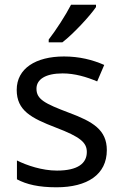

<svg xmlns="http://www.w3.org/2000/svg" viewBox="-20 -786 519 816"><path d="M388 -756V-766H282C259 -721 216 -655 187 -618V-606H245C292 -642 363 -719 388 -756ZM434 -148C434 -234 375 -269 273 -307C170 -346 135 -364 135 -409C135 -449 174 -474 246 -474C298 -474 348 -459 393 -440L423 -510C373 -532 317 -546 252 -546C132 -546 51 -495 51 -404C51 -316 113 -284 217 -244C322 -204 349 -180 349 -140C349 -92 311 -61 222 -61C159 -61 94 -83 52 -104V-24C93 -2 145 10 220 10C351 10 434 -44 434 -148Z"/></svg>

Font: Noto Sans Mahajani
Style: Regular
Weight: 400
Designer: Monotype Design Team
Foundry: Monotype Imaging Inc.
Version: Version 2.003